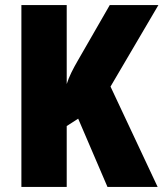

<svg xmlns="http://www.w3.org/2000/svg" viewBox="-20 -734 642 754"><path d="M599 0 414 -394 602 -714H411L285 -495C267 -464 251 -433 242 -404V-714H64V0H242V-239L287 -268L402 0Z"/></svg>

Font: Noto Sans Sinhala Condensed Black
Style: Regular
Weight: 900
Width: 3
Designer: Jelle Bosma - Monotype Design Team
Foundry: Monotype Imaging Inc.
Version: Version 2.006